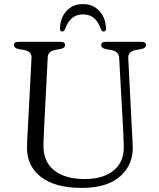

<svg xmlns="http://www.w3.org/2000/svg" viewBox="-20 -905 781 941"><path d="M582.5 -288 564 -622.5Q562.5 -652.5 526 -659.5L498.5 -664.5Q476 -669.5 476 -683.5Q476 -700 498 -700H674Q695.5 -700 695.5 -683.5Q695.5 -669.5 673 -664.5L646.5 -660Q606.5 -652.5 608.5 -620.5L625.5 -287Q627 -262.5 628.2 -239Q629.5 -215.5 630.5 -190.5Q634.5 -99.5 570 -41.8Q505.5 16 380.5 16Q247.5 16 178.2 -39.8Q109 -95.5 112.5 -189Q112.5 -204.5 113.8 -228.2Q115 -252 116.5 -277.2Q118 -302.5 119 -322L134.5 -622Q136 -653 98 -660L71 -664.5Q48.5 -669.5 48.5 -683.5Q48.5 -700 70.5 -700H277Q299 -700 299 -683.5Q299 -669.5 276.5 -665L249.5 -660Q215 -653.5 214 -624L198.5 -324.5Q196.5 -286.5 195.2 -256Q194 -225.5 193 -199Q190 -115 244.2 -71.2Q298.5 -27.5 394.5 -27.5Q488 -27.5 539 -71.2Q590 -115 586.5 -193Q585.5 -226 584.5 -247.5Q583.5 -269 582.5 -288ZM386.5 -834.5Q323.5 -834.5 298.5 -761.5Q293 -750.5 285.5 -750.5Q273 -750.5 274 -766.5Q276 -819.5 306.8 -852.2Q337.5 -885 386.5 -885Q435.5 -885 466.2 -852.2Q497 -819.5 499.5 -766.5Q500.5 -750.5 487.5 -750.5Q480 -750.5 474.5 -761.5Q461.5 -799.5 440 -817Q418.5 -834.5 386.5 -834.5Z"/></svg>

Font: Fraunces 9pt Soft Light
Style: Regular
Weight: 300
Version: Version 1.000;[0bf87f6ff]